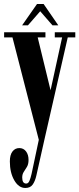

<svg xmlns="http://www.w3.org/2000/svg" viewBox="-20 -684 394 955"><path d="M106 251Q73 251 51 212.8Q29 174.5 29 119Q29 86.5 42 69.5Q55 52.5 76 52.5Q97 52.5 109.5 69Q122 85.5 122 111.5Q122 132.5 114 146Q106 159.5 98.2 171Q90.5 182.5 90.5 199Q90.5 229 110.5 229Q120.5 229 126.2 216Q132 203 137 181L173 11.5L42 -498H0.5V-523.5H206V-498H167.5L231.5 -235L289 -498H252.5V-523.5H354.5V-498H317L202.5 3.5L161 188.5Q155 216 143 233.5Q131 251 106 251ZM90 -558 164 -664H197L270 -558H241L180 -628L119 -558Z"/></svg>

Font: Imbue 50pt
Style: Bold
Weight: 700
Designer: Tyler Finck
Foundry: Etcetera Type Company
Version: Version 1.102; ttfautohint (v1.8.3)